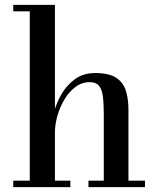

<svg xmlns="http://www.w3.org/2000/svg" viewBox="-20 -770 650 790"><path d="M34.5 0V-26.5H102.5V-723.5H34.5V-750H206V-26.5H269.5V0ZM344 0V-26.5H407V-303Q407 -345 403.2 -373.8Q399.5 -402.5 387.2 -417.2Q375 -432 349.5 -432Q317 -432 290.5 -412.2Q264 -392.5 245.2 -361Q226.5 -329.5 216.2 -293.5Q206 -257.5 206 -224.5L189 -223Q189 -256.5 199.2 -298.5Q209.5 -340.5 231.2 -379.5Q253 -418.5 287.8 -444Q322.5 -469.5 371.5 -469.5Q428.5 -469.5 457.8 -450.2Q487 -431 497.8 -397Q508.5 -363 508.5 -319.5V-26.5H576.5V0Z"/></svg>

Font: Bodoni Moda 9pt Medium
Style: Regular
Weight: 500
Designer: Owen Earl
Foundry: indestructible type
Version: Version 2.005